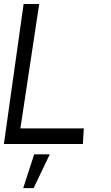

<svg xmlns="http://www.w3.org/2000/svg" viewBox="-30 -720 556 960"><path d="M-10.5 0 88 -700H166L72 -78H389L384.5 0ZM86 220.5 141 51.5H219L138 220.5Z"/></svg>

Font: Urbanist
Style: Italic
Weight: 400
Italic angle: -8°
Designer: Corey Hu
Foundry: Corey Hu
Version: Version 1.330; ttfautohint (v1.8.4.7-5d5b)